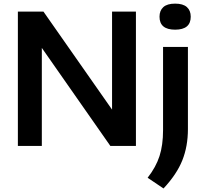

<svg xmlns="http://www.w3.org/2000/svg" viewBox="-20 -804 1126 1058"><path d="M78.5 0V-740H219.5L597.5 -200V-740H729V0H588L210.5 -540V0ZM881 234.5 793.5 175.5Q839.5 116.5 859 56Q878.5 -4.5 878.5 -87V-545.5H1015.5V-92.5Q1015.5 2 984.8 79.2Q954 156.5 881 234.5ZM945 -640.5Q859 -640.5 859 -712Q859 -746 880.2 -765Q901.5 -784 945 -784Q988.5 -784 1009.8 -765Q1031 -746 1031 -712Q1031 -640.5 945 -640.5Z"/></svg>

Font: Encode Sans SemiExpanded SemiExpanded SemiBold
Style: Regular
Weight: 600
Width: 6
Designer: Multiple Designers
Foundry: Impallari Type
Version: Version 3.000; ttfautohint (v1.8.3) -l 8 -r 50 -G 200 -x 14 